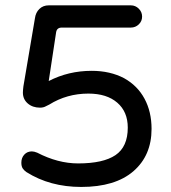

<svg xmlns="http://www.w3.org/2000/svg" viewBox="-20 -703 653 733"><path d="M81.1 -45.9Q71.3 -52.7 66.4 -60.5Q61.5 -68.4 61.5 -82Q61.5 -100.6 72.8 -112.8Q84 -125 101.6 -125Q110.4 -125 122.1 -120.1Q201.2 -79.1 278.3 -79.1Q374 -79.1 420.9 -110.8Q467.8 -142.6 467.8 -215.8Q467.8 -276.4 427.7 -311Q387.7 -345.7 317.4 -345.7Q235.4 -345.7 168 -303.7L156.2 -297.9Q146.5 -292 132.8 -292Q104.5 -292 85.9 -308.1Q67.4 -324.2 67.4 -349.6Q67.4 -357.4 69.3 -373L113.3 -632.8Q116.2 -655.3 130.4 -668.9Q144.5 -682.6 166 -682.6H479.5Q497.1 -682.6 509.8 -669.9Q522.5 -657.2 522.5 -639.6Q522.5 -622.1 509.8 -609.9Q497.1 -597.7 479.5 -597.7H215.8Q197.3 -597.7 194.3 -580.1L166 -393.6Q241.2 -432.6 330.1 -432.6Q400.4 -432.6 454.1 -404.3Q504.9 -376 531.7 -326.2Q558.6 -276.4 558.6 -210.9Q558.6 -109.4 489.3 -49.3Q419.9 10.7 290 10.7Q170.9 10.7 81.1 -45.9Z"/></svg>

Font: jf-openhuninn-1.1
Style: Regular
Weight: 400
Designer: [Kosugi Maru]
      Designed by Motoya company      

      [Varela Round]
      Joe Prince(Latin component); Avraham Co
Foundry: justfont CO.,LTD.
Version: 1.1